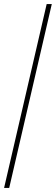

<svg xmlns="http://www.w3.org/2000/svg" viewBox="-40 -750 273 938"><path d="M213 -730 5 168H-20L188 -730Z"/></svg>

Font: Work Sans ExtraLight
Style: Italic
Weight: 200
Italic angle: -13°
Designer: Wei Huang
Foundry: Wei Huang
Version: Version 2.012; ttfautohint (v1.8.3)